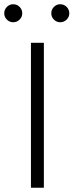

<svg xmlns="http://www.w3.org/2000/svg" viewBox="-92 -886 347 906"><path d="M-30 -866Q-12 -866 0.5 -853.5Q13 -841 13 -823Q13 -806 0.5 -793.5Q-12 -781 -30 -781Q-47 -781 -59.5 -793.5Q-72 -806 -72 -823Q-72 -841 -59.5 -853.5Q-47 -866 -30 -866ZM192 -866Q210 -866 222.5 -853.5Q235 -841 235 -823Q235 -806 222.5 -793.5Q210 -781 192 -781Q175 -781 162.5 -793.5Q150 -806 150 -823Q150 -841 162.5 -853.5Q175 -866 192 -866ZM115 0H54V-684H115Z"/></svg>

Font: Bellota
Style: Regular
Weight: 400
Designer: Kemie Guaida
Foundry: Kemie Guaida
Version: Version 1.000;PS 002.000;hotconv 1.0.70;makeotf.lib2.5.58329